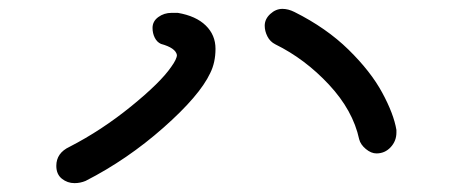

<svg xmlns="http://www.w3.org/2000/svg" viewBox="-20 -582 1040 433"><path d="M790 -268Q776 -333 722 -391Q668 -449 601 -482Q589 -488 583 -500Q577 -512 577 -524Q577 -539 589.5 -550.5Q602 -562 617 -562Q630 -562 644 -555Q716 -519 766 -470Q816 -421 842 -373Q868 -325 874 -289V-283Q874 -264 861 -250Q848 -236 829 -236Q817 -236 805 -246Q793 -256 790 -268ZM107 -208Q107 -237 137 -251Q209 -288 275.5 -342Q342 -396 366 -431Q379 -449 379 -458Q376 -474 343 -483Q334 -487 329 -497Q324 -507 324 -519Q324 -534 337 -543.5Q350 -553 367 -553H381Q422 -546 444 -524.5Q466 -503 466 -472Q466 -441 454 -417Q430 -366 348.5 -294Q267 -222 173 -174Q161 -169 148 -169Q132 -169 119.5 -179Q107 -189 107 -208Z"/></svg>

Font: Tsukimi Rounded Medium
Style: Regular
Weight: 500
Designer: Takashi Funayama
Foundry: Takashi Funayama
Version: Version 1.032; ttfautohint (v1.8.3)